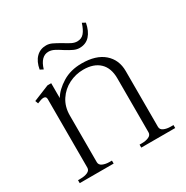

<svg xmlns="http://www.w3.org/2000/svg" viewBox="-150 -770 869 897"><g transform="rotate(-30 284.5 -322.0)"><path d="M147 -544 130 -553Q137 -593 158.5 -614.5Q180 -636 212 -636Q228 -636 243 -629Q258 -622 284 -607Q306 -593 320.5 -586Q335 -579 349 -579Q372 -579 386 -595.5Q400 -612 410 -644L427 -635Q419 -593 398 -570Q377 -547 343 -547Q328 -547 312.5 -554Q297 -561 273 -576Q252 -590 237 -597.5Q222 -605 207 -605Q165 -605 147 -544ZM542 -16V0H359V-16H371Q393 -16 408.5 -23Q424 -30 424 -45V-336Q424 -392 393 -421.5Q362 -451 306 -451Q265 -451 228 -432.5Q191 -414 168 -379Q145 -344 145 -297V-45Q145 -30 160.5 -23Q176 -16 198 -16H210V0H27V-16H41Q63 -16 78.5 -23Q94 -30 94 -45V-415Q94 -430 79 -430Q68 -430 45 -420L39 -436L125 -471H145V-391Q166 -426 210 -453Q254 -480 314 -480Q391 -480 433 -443.5Q475 -407 475 -346V-45Q475 -30 490.5 -23Q506 -16 528 -16Z"/></g></svg>

Font: Taviraj ExtraLight
Style: Regular
Weight: 275
Designer: Katatrad Team
Foundry: CadsonDemak
Version: Version 1.001